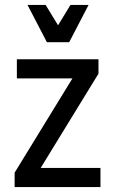

<svg xmlns="http://www.w3.org/2000/svg" viewBox="-20 -754 464 774"><path d="M39 -58 272 -438H48V-515H377V-457L144 -77H385V0H39ZM337 -734 259 -584H169L91 -734H164L214 -652L264 -734Z"/></svg>

Font: Radio Canada Condensed
Style: Regular
Weight: 400
Width: 3
Designer: Charles Daoud, Etienne Aubert Bonn, Alexandre Saumier Demers, Jacques Le Bailly
Foundry: Radio-Canada
Version: Version 2.104; ttfautohint (v1.8.4.7-5d5b);gftools[0.9.28.de